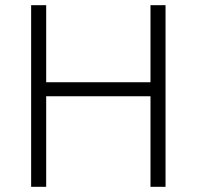

<svg xmlns="http://www.w3.org/2000/svg" viewBox="-20 -720 758 740"><path d="M100 0V-700H158V-403H560V-700H618V0H560V-349H158V0Z"/></svg>

Font: Geologica Cursive Thin
Style: Regular
Weight: 250
Designer: Sindre Bremnes, Frode Helland
Foundry: Monokrom Skriftforlag AS
Version: Version 1.010;gftools[0.9.28]